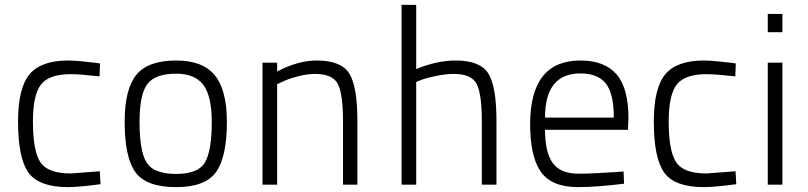

<svg xmlns="http://www.w3.org/2000/svg" viewBox="-20 -757 3311 787"><path d="M260 -509Q279 -509 311.5 -506Q344 -503 367 -500L390 -497L388 -444Q308 -453 270 -453Q181 -453 148 -410.5Q115 -368 115 -259Q115 -138 145.5 -92Q176 -46 270 -46L389 -55L392 -2Q302 10 259 10Q140 10 97 -49Q54 -108 54 -259Q54 -396 101 -452.5Q148 -509 260 -509Z M702 -509Q811 -509 860.5 -448.5Q910 -388 910 -257Q910 -115 866 -52.5Q822 10 702 10Q580 10 535.5 -50.5Q491 -111 491 -258Q491 -392 539 -450.5Q587 -509 702 -509ZM702 -44Q793 -44 820.5 -92Q848 -140 848 -257Q848 -363 813.5 -409Q779 -455 702 -455Q616 -455 584 -412.5Q552 -370 552 -258Q552 -137 581 -90.5Q610 -44 702 -44Z M1116 0H1056V-500H1116V-464Q1202 -509 1278 -509Q1378 -509 1411.5 -456Q1445 -403 1445 -260V0H1386V-259Q1386 -373 1364.5 -413.5Q1343 -454 1271 -454Q1238 -454 1199 -443.5Q1160 -433 1138 -422L1116 -412Z M1686 0H1626V-737H1686V-474Q1771 -509 1848 -509Q1948 -509 1981.5 -456Q2015 -403 2015 -260V0H1955V-259Q1955 -373 1933.5 -413.5Q1912 -454 1841 -454Q1808 -454 1769 -446Q1730 -438 1708 -430L1686 -421Z M2353 -45Q2385 -45 2431 -47.5Q2477 -50 2507 -52L2536 -54L2538 -4Q2425 10 2347 10Q2239 9 2196 -54Q2153 -117 2153 -248Q2153 -509 2359 -509Q2458 -509 2507 -452.5Q2556 -396 2556 -273L2554 -225H2214Q2214 -133 2245.5 -89Q2277 -45 2353 -45ZM2214 -275H2496Q2496 -373 2463.5 -414.5Q2431 -456 2359 -456Q2214 -456 2214 -275Z M2866 -509Q2885 -509 2917.5 -506Q2950 -503 2973 -500L2996 -497L2994 -444Q2914 -453 2876 -453Q2787 -453 2754 -410.5Q2721 -368 2721 -259Q2721 -138 2751.5 -92Q2782 -46 2876 -46L2995 -55L2998 -2Q2908 10 2865 10Q2746 10 2703 -49Q2660 -108 2660 -259Q2660 -396 2707 -452.5Q2754 -509 2866 -509Z M3127 0V-500H3187V0ZM3127 -625V-700H3187V-625Z"/></svg>

Font: TitilliumText22L Lt
Style: Thin
Weight: 300
Designer: Campivisivi
Foundry: Campivisivi
Version: 1.000